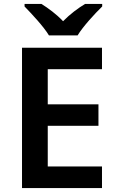

<svg xmlns="http://www.w3.org/2000/svg" viewBox="-20 -957 599 977"><path d="M229 -777H375C402 -822 463 -888 500 -924V-937H413C378 -916 336 -885 301 -849C267 -885 226 -915 191 -937H105V-924C141 -887 202 -822 229 -777ZM499 0V-110H223V-317H481V-426H223V-605H499V-714H92V0Z"/></svg>

Font: Noto Kufi Arabic SemiBold
Style: Regular
Weight: 600
Designer: Monotype Design Team, David Williams, Khaled Hosny
Foundry: Google LLC
Version: Version 2.109